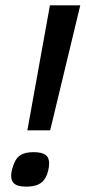

<svg xmlns="http://www.w3.org/2000/svg" viewBox="-20 -696 322 723"><path d="M168.9 -205.1H83L168 -675.8H282.2ZM165 -81.1Q165 -66.9 161.1 -52.2Q157.2 -37.6 151.9 -27.8Q141.6 -9.3 124 -1.2Q106.4 6.8 79.1 6.8Q48.3 6.8 35.2 -3.2Q22 -13.2 22 -33.2Q22 -44.9 25.1 -56.9Q28.3 -68.8 33.2 -81.1Q42 -103.5 59.3 -113.3Q76.7 -123 106.9 -123Q137.2 -123 151.1 -113Q165 -103 165 -81.1Z"/></svg>

Font: Clear Sans Medium
Style: Italic
Weight: 500
Italic angle: -12°
Foundry: Intel Corporation
Version: Version 1.00